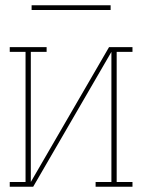

<svg xmlns="http://www.w3.org/2000/svg" viewBox="-20 -709 540 729"><path d="M17 0V-18H77V-512H17V-530H157V-512H97V-18L394 -530H483V-512H423V-18H483V0H343V-18H403V-512L106 0ZM100 -671V-689H400V-671Z"/></svg>

Font: Iosevka Slab Thin
Style: Regular
Weight: 100
Monospace: yes
Designer: Belleve Invis
Foundry: Belleve Invis
Version: Version 11.1.0; ttfautohint (v1.8.3)